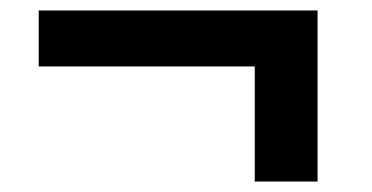

<svg xmlns="http://www.w3.org/2000/svg" viewBox="-20 -485 711 367"><path d="M54 -358V-465H587V-138H467V-358Z"/></svg>

Font: Mplus 1p Bold
Style: Bold
Weight: 700
Version: Version 1.061